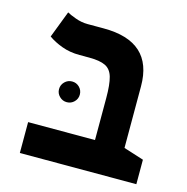

<svg xmlns="http://www.w3.org/2000/svg" viewBox="-94 -702 773 792"><g transform="rotate(15 293.0 -306.0)"><path d="M556.6 -104.5V0H59.1V-131.8H344.7V-311.5Q344.7 -369.1 335.9 -399.9Q327.1 -430.7 303.2 -442.4Q279.3 -454.1 233.9 -454.1H192.4Q150.9 -454.1 116.5 -466.8Q82 -479.5 57.6 -497.1L101.6 -611.8Q112.8 -605 138.9 -595.5Q165 -585.9 191.9 -585.9H260.3Q470.7 -585.9 470.7 -395V-131.8ZM191.4 -252.4Q173.3 -252.4 160.2 -265.4Q147 -278.3 147 -296.4Q147 -314.9 160.2 -327.9Q173.3 -340.8 191.4 -340.8Q210 -340.8 222.9 -327.9Q235.8 -314.9 235.8 -296.4Q235.8 -278.3 222.9 -265.4Q210 -252.4 191.4 -252.4Z"/></g></svg>

Font: Cascadia Mono PL
Style: Bold
Weight: 700
Monospace: yes
Designer: Aaron Bell
Foundry: Saja Typeworks
Version: Version 2404.023; ttfautohint (v1.8.4)